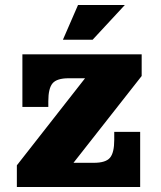

<svg xmlns="http://www.w3.org/2000/svg" viewBox="-20 -743 638 763"><path d="M47 -86 318 -432 543 -441 272 -96ZM47 0V-86L272 -96H537V0ZM69 -318V-432H253Q206 -432 189 -412Q172 -392 172 -341V-318ZM353 -96Q400 -96 417 -116Q434 -136 434 -187V-219H537V-96ZM69 -432V-527H543V-441L318 -432ZM230 -585 290 -723H476L348 -585Z"/></svg>

Font: Montagu Slab 24pt
Style: Bold
Weight: 700
Designer: Florian Karsten
Foundry: Florian Karsten
Version: Version 1.000